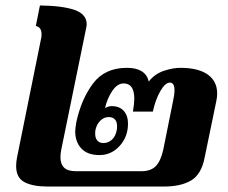

<svg xmlns="http://www.w3.org/2000/svg" viewBox="-20 -682 834 702"><path d="M39 -75Q39 -89 42 -105L129 -535Q132 -546 132 -556Q132 -583 111 -587L126 -662Q209 -661 253 -645.5Q297 -630 297 -593Q297 -589 295 -579L204 -135Q201 -120 201 -107Q201 -82 214.5 -69Q228 -56 258 -56H496Q532 -56 550 -75Q568 -94 577 -135L612 -309Q618 -335 618 -352Q618 -380 601 -380Q584 -380 566 -348.5Q548 -317 539 -274H466Q471 -304 471 -321Q471 -377 432 -377Q409 -377 390.5 -349.5Q372 -322 364 -287Q377 -294 388 -294Q417 -294 432.5 -276.5Q448 -259 448 -230Q448 -182 417.5 -148.5Q387 -115 344 -115Q300 -115 277.5 -139Q255 -163 255 -202Q255 -211 259 -235Q277 -319 320 -376.5Q363 -434 444 -434Q512 -434 524 -384Q546 -412 579 -423Q612 -434 639 -434Q705 -434 739.5 -409.5Q774 -385 774 -340Q774 -327 771 -313L728 -105Q716 -44 678.5 -22Q641 0 580 0H154Q100 0 69.5 -16Q39 -32 39 -75ZM407 -207Q408 -212 408 -221Q408 -237 400 -245.5Q392 -254 377 -254Q361 -254 347.5 -241.5Q334 -229 329 -207Q328 -202 328 -193Q328 -177 336 -168Q344 -159 358 -159Q376 -159 389.5 -171.5Q403 -184 407 -207Z"/></svg>

Font: Trirong ExtraBold
Style: Italic
Weight: 800
Italic angle: -12°
Designer: Katatrad Team
Foundry: CadsonDemak
Version: Version 1.001